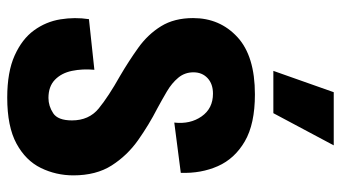

<svg xmlns="http://www.w3.org/2000/svg" viewBox="-226 -703 943 531"><g transform="rotate(90 245.5 -437.5)"><path d="M250 14Q179 14 133.5 -6.5Q88 -27 64 -60Q40 -93 33.5 -133Q27 -173 33 -212L173 -227Q170 -194 176 -165Q182 -136 200.5 -118Q219 -100 251 -100Q273 -100 293 -113Q313 -126 313 -165Q313 -212 280 -239Q247 -266 190 -298Q149 -322 112 -348.5Q75 -375 52.5 -411.5Q30 -448 30 -500Q30 -574 82.5 -622.5Q135 -671 241 -671Q323 -671 371 -643Q419 -615 439.5 -568.5Q460 -522 458 -466L319 -448Q324 -492 302 -523.5Q280 -555 239 -555Q212 -555 196 -540Q180 -525 180 -501Q180 -477 195 -459Q210 -441 233 -427.5Q256 -414 280 -401Q325 -378 367.5 -348Q410 -318 437.5 -275Q465 -232 465 -169Q465 -121 444.5 -79Q424 -37 377 -11.5Q330 14 250 14ZM293 -722H176L235 -889H382Z"/></g></svg>

Font: Bricolage Grotesque 12pt Condensed ExtraBold
Style: Regular
Weight: 800
Width: 3
Designer: Mathieu Triay
Foundry: Atelier Triay
Version: Version 1.001; ttfautohint (v1.8.4.7-5d5b);gftools[0.9.33.de